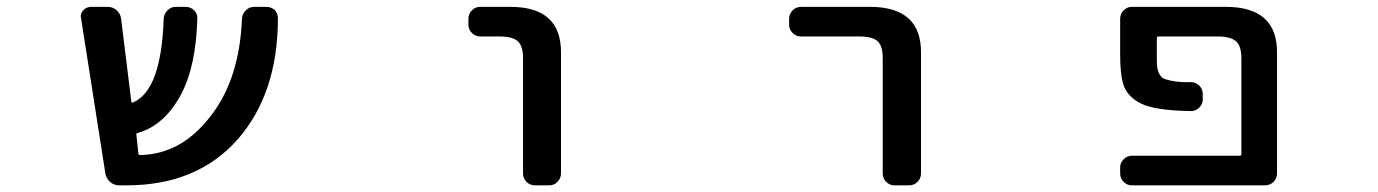

<svg xmlns="http://www.w3.org/2000/svg" viewBox="-20 -565 4040 563"><path d="M760.7 -544.9Q775.4 -544.9 786.1 -535.2Q794.9 -525.4 794.9 -511.7Q794.9 -291 676.8 -156.2Q557.6 -21.5 350.6 -21.5H329.1Q314.5 -21.5 303.2 -31.2Q292 -41 289.1 -55.7L217.8 -510.7Q216.8 -513.7 216.8 -515.6Q216.8 -526.4 223.6 -534.2Q233.4 -544.9 247.1 -544.9H295.9Q310.5 -544.9 321.8 -535.2Q333 -525.4 335 -510.7L365.2 -266.6Q366.2 -262.7 370.1 -264.6Q453.1 -299.8 460 -510.7Q460.9 -524.4 471.2 -534.7Q481.4 -544.9 495.1 -544.9H524.4Q539.1 -544.9 549.3 -534.7Q559.6 -524.4 558.6 -509.8Q554.7 -369.1 509.8 -286.1Q460.9 -196.3 382.8 -174.8Q378.9 -173.8 379.9 -169.9Q380.9 -161.1 382.8 -142.6Q384.8 -124 385.7 -114.3Q386.7 -110.4 390.6 -110.4Q513.7 -112.3 600.6 -228.5Q682.6 -335.9 689.5 -510.7Q690.4 -524.4 700.7 -534.7Q710.9 -544.9 725.6 -544.9Z M1387.7 -458Q1374 -458 1363.8 -468.3Q1353.5 -478.5 1353.5 -492.2V-509.8Q1353.5 -524.4 1363.8 -534.7Q1374 -544.9 1387.7 -544.9H1476.6Q1626 -544.9 1625 -410.2V-56.6Q1625 -42 1614.7 -31.7Q1604.5 -21.5 1590.8 -21.5H1547.9Q1534.2 -21.5 1523.9 -31.7Q1513.7 -42 1513.7 -56.6V-394.5Q1513.7 -429.7 1498.5 -443.8Q1483.4 -458 1445.3 -458Z M2329.1 -458Q2314.5 -458 2304.2 -468.3Q2293.9 -478.5 2293.9 -492.2V-509.8Q2293.9 -524.4 2304.2 -534.7Q2314.5 -544.9 2329.1 -544.9H2531.2Q2681.6 -544.9 2680.7 -410.2V-56.6Q2680.7 -42 2670.4 -31.7Q2660.2 -21.5 2645.5 -21.5H2602.5Q2588.9 -21.5 2578.6 -31.7Q2568.4 -42 2568.4 -56.6V-394.5Q2568.4 -430.7 2553.2 -444.3Q2538.1 -458 2500 -458Z M3574.2 -544.9Q3725.6 -544.9 3724.6 -410.2V-56.6Q3724.6 -42 3714.4 -31.7Q3704.1 -21.5 3689.5 -21.5H3298.8Q3285.2 -21.5 3274.9 -31.7Q3264.6 -42 3264.6 -56.6V-74.2Q3264.6 -87.9 3274.9 -98.1Q3285.2 -108.4 3298.8 -108.4H3615.2Q3620.1 -108.4 3620.1 -113.3V-394.5Q3620.1 -429.7 3604.5 -443.8Q3588.9 -458 3550.8 -458H3377Q3372.1 -458 3372.1 -453.1V-404.3Q3372.1 -381.8 3373 -370.6Q3374 -359.4 3378.9 -349.6Q3383.8 -339.8 3390.1 -335.9Q3396.5 -332 3412.6 -328.6Q3428.7 -325.2 3447.3 -324.2Q3457 -324.2 3471.7 -324.2Q3486.3 -324.2 3496.6 -314Q3506.8 -303.7 3506.8 -289.1V-273.4Q3506.8 -259.8 3496.6 -249.5Q3486.3 -239.3 3472.7 -239.3Q3415 -240.2 3380.9 -246.1Q3335.9 -252 3308.6 -271.5Q3281.2 -291 3272.9 -320.8Q3264.6 -350.6 3264.6 -404.3V-509.8Q3264.6 -524.4 3274.9 -534.7Q3285.2 -544.9 3298.8 -544.9Z"/></svg>

Font: Gen Jyuu Gothic L Monospace Medium
Style: Regular
Weight: 500
Designer: [Source Han Sans]
Ryoko NISHIZUKA  (kana & ideographs); Paul D. Hunt (Latin, Greek & Cyrillic); Wenlong ZHANG  (bopomofo
Version: Version 1.002.20150607